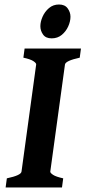

<svg xmlns="http://www.w3.org/2000/svg" viewBox="-20 -830 378 850"><path d="M338.4 -615.2 333 -574.7Q270 -561 267.6 -544.4L202.6 -70.3Q202.1 -64.5 215.1 -55.9Q228 -47.4 259.8 -40.5L254.4 0H4.9L10.3 -40.5Q73.2 -53.7 75.2 -70.3L140.1 -544.4Q141.1 -550.3 128.2 -559.1Q115.2 -567.9 83.5 -574.7L88.9 -615.2ZM292 -755.9Q292 -735.4 282 -713.1Q272 -690.9 253.4 -675.5Q234.9 -660.2 208.5 -660.2Q182.6 -660.2 170.7 -677Q158.7 -693.8 158.7 -713.9Q158.7 -733.9 168.5 -756.1Q178.2 -778.3 196.8 -794.2Q215.3 -810.1 241.2 -810.1Q267.1 -810.1 279.5 -793Q292 -775.9 292 -755.9Z"/></svg>

Font: Gentium Book Plus
Style: Bold Italic
Weight: 700
Italic angle: -8°
Designer: Victor Gaultney, Annie Olsen, Iska Routamaa, Becca Hirsbrunner
Foundry: SIL International
Version: Version 6.101